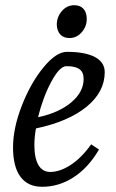

<svg xmlns="http://www.w3.org/2000/svg" viewBox="-20 -707 444 737"><path d="M30 -141Q30 -215 64 -302Q98 -389 147 -448.5Q196 -508 237 -508Q307 -508 344.5 -488Q382 -468 382 -430Q382 -354 312 -297Q242 -240 118 -214Q112 -181 112 -150Q112 -100 127.5 -73.5Q143 -47 173 -47Q210 -47 251.5 -74Q293 -101 330 -153L360 -133Q319 -63 262.5 -26.5Q206 10 142 10Q87 10 58.5 -28.5Q30 -67 30 -141ZM301 -404Q301 -430 285 -441.5Q269 -453 235 -453Q209 -453 177 -393.5Q145 -334 126 -257Q206 -274 253.5 -314Q301 -354 301 -404ZM198 -612Q198 -642 217.5 -664.5Q237 -687 265 -687Q288 -687 300.5 -673Q313 -659 313 -634Q313 -605 293.5 -583Q274 -561 247 -561Q224 -561 211.5 -574.5Q199 -588 198 -612Z"/></svg>

Font: Andada Pro
Style: Italic
Weight: 400
Italic angle: -7°
Designer: Carolina Giovagnoli
Foundry: Huerta Tipografica
Version: Version 3.005; ttfautohint (v1.8.4)